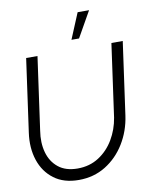

<svg xmlns="http://www.w3.org/2000/svg" viewBox="-97 -974 856 1059"><g transform="rotate(-10 330.5 -444.0)"><path d="M258.5 13Q174.5 13 119.8 -28Q65 -69 42 -138.2Q19 -207.5 31 -292L88 -700H151.5L94.5 -292Q84 -226 99 -171.2Q114 -116.5 155 -83.5Q196 -50.5 262.5 -50.5Q330 -50.5 381.5 -83.8Q433 -117 465.5 -172Q498 -227 508.5 -292L565.5 -700H629L572 -292Q560 -207.5 517.5 -138.2Q475 -69 408.8 -28Q342.5 13 258.5 13ZM351.5 -755.5 411.5 -899.5H475.5L394 -755.5Z"/></g></svg>

Font: Urbanist Light
Style: Italic
Weight: 300
Italic angle: -8°
Designer: Corey Hu
Foundry: Corey Hu
Version: Version 1.330; ttfautohint (v1.8.4.7-5d5b)